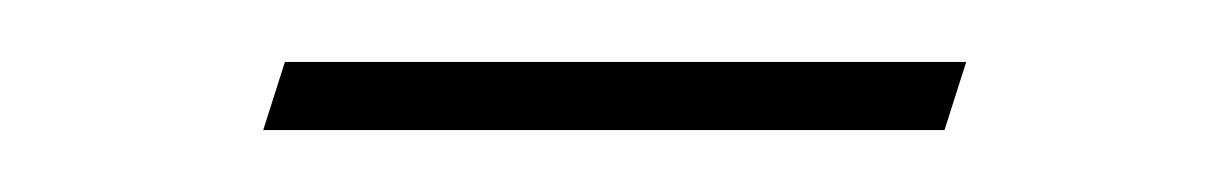

<svg xmlns="http://www.w3.org/2000/svg" viewBox="-20 -258 396 62"><path d="M72 -238H292L285 -216H65Z"/></svg>

Font: Libre Caslon Display
Style: Regular
Weight: 400
Designer: Pablo Impallari, Rodrigo Fuenzalida
Foundry: Pablo Impallari, Rodrigo Fuenzalida
Version: Version 1.002; ttfautohint (v1.5)